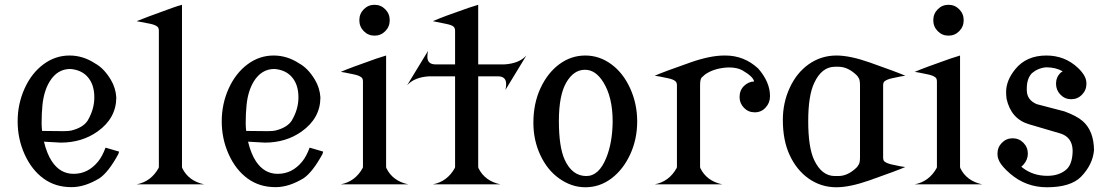

<svg xmlns="http://www.w3.org/2000/svg" viewBox="-20 -770 4634 802"><path d="M53.7 -263.2Q53.7 -336.4 83 -400.9Q111.8 -464.4 161.6 -501.5Q210.9 -538.1 270.5 -538.1Q327.1 -538.1 377.4 -504.9Q414.1 -484.9 442.9 -437Q463.4 -402.8 465.8 -362.8Q465.3 -276.4 388.2 -221.2Q322.8 -174.3 233.4 -174.3Q232.4 -174.3 163.6 -178.2Q175.8 -127.9 196.3 -96.7Q231 -43.9 287.1 -43.9H288.1Q348.1 -43.9 390.1 -95.7Q407.2 -116.7 420.9 -153.3L477.5 -136.7Q475.6 -128.9 474.1 -126Q433.1 -50.8 395.5 -25.4Q334.5 11.7 279.3 11.7H277.8Q210.9 11.7 161.6 -24.4Q112.3 -60.5 83 -125Q53.7 -189.5 53.7 -263.2ZM374 -363.3Q374 -418.5 344.7 -450.2Q319.3 -478 274.4 -481.9H273.4Q219.7 -481.9 187.5 -429.7Q163.1 -389.6 157.2 -330.1Q153.8 -295.4 153.8 -254.9Q153.8 -241.2 155.8 -223.1Q200.2 -222.2 244.6 -222.2Q267.6 -222.2 277.3 -224.6Q326.7 -236.8 345.7 -265.6Q374 -313 374 -363.3Z M550.8 -681.6Q575.7 -692.4 700.2 -737.3Q718.8 -744.1 740.2 -750V-72.3L741.2 -67.9Q767.6 -13.7 833 0H550.8Q611.3 -11.7 642.6 -68.4L643.6 -72.3V-641.6Q643.6 -653.8 637.2 -658.7Q627.9 -666.5 606.4 -670.9Q555.2 -681.2 550.8 -681.6Z M906.2 -263.2Q906.2 -336.4 935.5 -400.9Q964.4 -464.4 1014.2 -501.5Q1063.5 -538.1 1123 -538.1Q1179.7 -538.1 1230 -504.9Q1266.6 -484.9 1295.4 -437Q1315.9 -402.8 1318.4 -362.8Q1317.9 -276.4 1240.7 -221.2Q1175.3 -174.3 1085.9 -174.3Q1085 -174.3 1016.1 -178.2Q1028.3 -127.9 1048.8 -96.7Q1083.5 -43.9 1139.6 -43.9H1140.6Q1200.7 -43.9 1242.7 -95.7Q1259.8 -116.7 1273.4 -153.3L1330.1 -136.7Q1328.1 -128.9 1326.7 -126Q1285.6 -50.8 1248 -25.4Q1187 11.7 1131.8 11.7H1130.4Q1063.5 11.7 1014.2 -24.4Q964.8 -60.5 935.5 -125Q906.2 -189.5 906.2 -263.2ZM1226.6 -363.3Q1226.6 -418.5 1197.3 -450.2Q1171.9 -478 1127 -481.9H1126Q1072.3 -481.9 1040 -429.7Q1015.6 -389.6 1009.8 -330.1Q1006.3 -295.4 1006.3 -254.9Q1006.3 -241.2 1008.3 -223.1Q1052.7 -222.2 1097.2 -222.2Q1120.1 -222.2 1129.9 -224.6Q1179.2 -236.8 1198.2 -265.6Q1226.6 -313 1226.6 -363.3Z M1403.3 -469.7Q1438.5 -485.4 1552.7 -525.4Q1570.8 -531.7 1592.8 -538.1V-72.3L1593.8 -67.9Q1620.1 -13.7 1685.5 0H1403.3Q1463.9 -11.7 1495.1 -68.4L1496.1 -72.3V-429.7Q1496.1 -441.9 1489.7 -446.8Q1479.5 -455.1 1457 -459.5Q1409.2 -469.7 1403.3 -469.7ZM1499.5 -639.9Q1481 -658.7 1481 -685.5Q1481 -712.4 1499.5 -731.2Q1518.1 -750 1544.4 -750Q1570.8 -750 1589.4 -731.2Q1607.9 -712.4 1607.9 -685.5Q1607.9 -658.7 1589.4 -639.9Q1570.8 -621.1 1544.4 -621.1Q1518.1 -621.1 1499.5 -639.9Z M1680.7 -414.1 1768.1 -557.6Q1765.1 -545.4 1765.1 -532.7Q1765.1 -501 1799.8 -501Q1800.8 -501 1802.2 -501H1804.2H1880.9V-641.6Q1880.9 -652.8 1874.5 -658.7Q1867.2 -665.5 1842.8 -670.4Q1815.4 -675.8 1788.1 -681.6Q1832.5 -701.2 1937.5 -737.3Q1956.1 -743.7 1977.5 -750V-501H2082.5H2086.4Q2147.9 -504.4 2178.7 -538.1L2091.3 -394.5Q2094.2 -406.7 2094.2 -419.4Q2094.2 -451.2 2059.6 -451.2Q2058.6 -451.2 2057.1 -451.2H2055.2H1977.5V-72.3L1978.5 -67.9Q2004.9 -13.7 2070.3 0H1788.1Q1848.6 -11.7 1879.9 -68.4L1880.9 -72.3V-451.2H1776.9H1772.9Q1711.4 -447.8 1680.7 -414.1Z M2314.5 -264.6Q2314.5 -155.8 2338.9 -102.5Q2370.1 -34.7 2429.2 -34.7Q2481.9 -34.7 2512.7 -111.3Q2538.1 -174.8 2539.1 -260.7V-262.7Q2539.1 -364.3 2500 -426.8Q2467.8 -478.5 2424.3 -478.5Q2423.8 -478.5 2422.9 -478.5Q2376.5 -478.5 2345.7 -425.8Q2314.5 -372.6 2314.5 -264.6ZM2208 -256.8Q2208 -337.4 2237.3 -400.9Q2267.1 -465.3 2315.9 -501.5Q2365.2 -538.1 2424.8 -538.1Q2483.9 -538.1 2533.7 -501.5Q2583 -465.3 2612.3 -400.9Q2641.6 -336.4 2641.6 -262.7Q2641.6 -188.5 2612.3 -125Q2583 -61.5 2533.7 -24.4Q2484.9 12.2 2424.8 12.2Q2367.7 12.2 2315.9 -24.4Q2266.1 -59.6 2236.8 -122.6Q2208 -184.6 2208 -256.8Z M2714.8 0Q2775.4 -11.7 2806.6 -68.4L2807.6 -72.3V-413.6Q2807.6 -425.3 2801.3 -430.7Q2792.5 -438.5 2771.5 -442.9Q2727.5 -452.6 2714.8 -453.6Q2748.5 -468.8 2864.3 -509.3Q2946.3 -538.1 3005.9 -538.1Q3007.8 -538.1 3009.8 -538.1Q3088.9 -538.1 3147.5 -483.4Q3196.3 -426.8 3196.3 -369.6Q3196.3 -368.2 3196.3 -367.2Q3196.3 -340.3 3177.7 -320.3Q3159.7 -300.8 3132.8 -300.8Q3106 -300.8 3087.9 -319.3Q3069.3 -338.4 3069.3 -363.8Q3069.3 -364.7 3069.3 -365.2Q3069.3 -393.1 3087.9 -411.1Q3106 -428.7 3129.9 -429.7Q3126.5 -449.7 3082 -475.6Q3060.1 -488.3 3024.9 -488.3Q3019 -488.3 3013.2 -487.8Q2960 -483.4 2925.3 -459Q2922.9 -457.5 2911.1 -446.3Q2904.3 -439.9 2904.3 -413.6V-72.3L2905.3 -67.9Q2931.6 -13.7 2997.1 0Z M3356 -264.6Q3356 -154.8 3380.4 -102.5Q3412.1 -34.7 3467.3 -34.7Q3474.6 -34.7 3481.9 -34.7Q3522.5 -34.7 3560.1 -72.3L3564.9 -79.6Q3572.3 -87.4 3572.3 -112.3V-413.6Q3572.3 -438.5 3565.4 -446.3L3560.5 -453.6Q3522.9 -491.2 3482.4 -491.2Q3475.1 -491.2 3467.8 -491.2Q3412.6 -491.2 3380.9 -423.3Q3356 -370.1 3356 -264.6ZM3250 -269Q3250 -341.3 3278.8 -403.3Q3307.6 -465.8 3357.9 -501.5Q3409.7 -538.1 3474.1 -538.1Q3530.3 -538.1 3612.3 -509.3Q3730 -467.8 3761.7 -453.6Q3751 -453.1 3705.1 -442.9Q3685.5 -438.5 3675.3 -430.7Q3668.9 -425.8 3668.9 -413.6V-112.3Q3668.9 -99.6 3674.8 -95.2Q3685.1 -87.4 3704.6 -83Q3750.5 -72.8 3761.2 -72.3Q3729.5 -58.1 3611.8 -16.6Q3529.8 12.2 3473.6 12.2Q3409.2 12.2 3357.4 -24.4Q3307.1 -60.1 3278.3 -122.6Q3250 -183.6 3250 -269Z M3800.8 -469.7Q3835.9 -485.4 3950.2 -525.4Q3968.3 -531.7 3990.2 -538.1V-72.3L3991.2 -67.9Q4017.6 -13.7 4083 0H3800.8Q3861.3 -11.7 3892.6 -68.4L3893.6 -72.3V-429.7Q3893.6 -441.9 3887.2 -446.8Q3877 -455.1 3854.5 -459.5Q3806.6 -469.7 3800.8 -469.7ZM3897 -639.9Q3878.4 -658.7 3878.4 -685.5Q3878.4 -712.4 3897 -731.2Q3915.5 -750 3941.9 -750Q3968.3 -750 3986.8 -731.2Q4005.4 -712.4 4005.4 -685.5Q4005.4 -658.7 3986.8 -639.9Q3968.3 -621.1 3941.9 -621.1Q3915.5 -621.1 3897 -639.9Z M4146.5 -127.9Q4146.5 -154.8 4165 -173.6Q4183.6 -192.4 4210 -192.4Q4236.3 -192.4 4254.9 -173.6Q4273.4 -154.8 4273.4 -127.9Q4273.4 -103 4254.9 -82Q4251 -77.6 4246.1 -73.7L4252 -68.8Q4295.9 -35.6 4354 -35.6Q4354.5 -35.6 4355.5 -35.6Q4401.9 -35.6 4432.1 -60.1Q4458.5 -81.5 4460.4 -134.8V-144Q4458 -196.3 4411.1 -211.9L4278.3 -251Q4203.6 -272.9 4184.6 -356.9Q4182.6 -371.6 4182.6 -385.7Q4182.6 -434.1 4221.2 -481.4Q4267.6 -538.1 4350.6 -538.1Q4428.2 -538.1 4482.9 -486.3Q4501 -469.2 4510.7 -451.2Q4518.1 -437.5 4518.1 -419.9Q4518.1 -393.6 4499.5 -374.5Q4481 -355.5 4454.6 -355.5Q4428.2 -355.5 4409.7 -374.5Q4391.1 -393.6 4391.1 -420.4Q4391.1 -447.3 4409.7 -465.8L4418.9 -472.2Q4389.2 -488.8 4351.1 -488.8H4349.6Q4316.9 -486.3 4290.5 -464.4Q4269 -441.9 4269 -400.4Q4269 -397 4269 -393.6Q4269 -352.5 4310.5 -335L4426.3 -304.7Q4477.1 -286.1 4502 -264.6Q4548.8 -224.1 4549.8 -143.1Q4544.9 -83 4496.1 -32.2Q4452.6 12.2 4353 12.2Q4265.6 12.2 4199.7 -44.4Q4165.5 -74.2 4154.8 -95.2Q4151.9 -101.1 4150.4 -105Q4146.5 -115.2 4146.5 -127.9Z"/></svg>

Font: Modern Antiqua
Style: Regular
Weight: 500
Version: Version 1.0